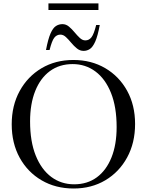

<svg xmlns="http://www.w3.org/2000/svg" viewBox="-20 -1068 840 1098"><path d="M399.5 -725Q502 -725 581.8 -678.2Q661.5 -631.5 707 -549Q752.5 -466.5 752.5 -359Q752.5 -251 707.2 -167.8Q662 -84.5 582.5 -37.2Q503 10 401 10Q298 10 218 -36.8Q138 -83.5 92.5 -166.2Q47 -249 47 -357Q47 -464.5 92.5 -547.5Q138 -630.5 217.5 -677.8Q297 -725 399.5 -725ZM404 -14Q479.5 -14 533.8 -54Q588 -94 617.5 -167.5Q647 -241 647 -341.5Q647 -456 614.8 -536.5Q582.5 -617 525.8 -659.2Q469 -701.5 395.5 -701.5Q320 -701.5 265.5 -661.5Q211 -621.5 181.5 -547.8Q152 -474 152 -373.5Q152 -259 184.2 -178.8Q216.5 -98.5 273.2 -56.2Q330 -14 404 -14ZM550.5 -925Q539 -862.5 524.8 -830.5Q510.5 -798.5 494 -787.8Q477.5 -777 458 -777Q437 -777 419.8 -791Q402.5 -805 387.2 -823.5Q372 -842 357 -856Q342 -870 325.5 -870Q304 -870 290.2 -852Q276.5 -834 263.5 -782H243Q255 -845 269 -876.8Q283 -908.5 300 -919.2Q317 -930 337 -930Q357.5 -930 374.2 -916Q391 -902 406.2 -883.5Q421.5 -865 436.5 -851Q451.5 -837 468 -837Q489.5 -837 503.2 -855Q517 -873 530 -925ZM257 -1011V-1048.5H543V-1011Z"/></svg>

Font: Newsreader Display
Style: Regular
Weight: 400
Designer: Hugues Gentile
Foundry: Production Type
Version: Version 1.001